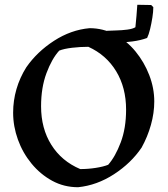

<svg xmlns="http://www.w3.org/2000/svg" viewBox="-20 -772 702 804"><path d="M307 12Q248 12 198.5 -15Q149 -42 112 -87Q75 -132 55 -187.5Q35 -243 35 -300Q35 -351 49 -399Q63 -447 90 -490Q135 -555 206 -601Q277 -647 355 -654Q412 -654 461.5 -627.5Q511 -601 547.5 -556.5Q584 -512 605 -457.5Q626 -403 626 -347Q626 -299 612 -249Q598 -199 573 -154Q529 -89 457.5 -42.5Q386 4 307 12ZM316 -64Q349 -64 381 -69Q413 -74 433 -82Q463 -116 485.5 -175.5Q508 -235 508 -313Q508 -405 466.5 -473.5Q425 -542 350 -576Q316 -576 282 -572Q248 -568 228 -560Q197 -526 174.5 -465.5Q152 -405 152 -327Q152 -234 195 -165.5Q238 -97 316 -64ZM596 -613Q569 -603 534.5 -598.5Q500 -594 470.5 -593Q441 -592 427 -593V-643Q442 -644 466 -644.5Q490 -645 513 -648Q536 -651 547 -658Q549 -680 551.5 -705.5Q554 -731 555 -752L613 -751L622 -742Q622 -723 618 -698Q614 -673 608.5 -650Q603 -627 596 -613Z"/></svg>

Font: Labrada Medium
Style: Regular
Weight: 500
Designer: Mercedes Jáuregui
Foundry: Omnibus-Type Team
Version: Version 1.000; ttfautohint (v1.8.4.7-5d5b)